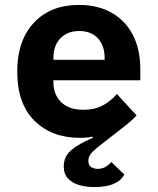

<svg xmlns="http://www.w3.org/2000/svg" viewBox="-20 -548 640 780"><path d="M363 212Q331 212 302.5 204Q274 196 256.5 177.5Q239 159 239 128Q239 87 270.5 61Q302 35 357 12L355 7Q338 12 305 12Q190 12 120 -57.5Q50 -127 50 -257Q50 -383 117.5 -455.5Q185 -528 301 -528Q378 -528 434 -496Q490 -464 520 -405.5Q550 -347 550 -266V-222H197V-213Q197 -164 228.5 -133Q260 -102 319 -102Q365 -102 398 -120Q431 -138 455 -166L535 -79Q517 -60 495.5 -42.5Q474 -25 432 7Q397 34 376.5 50.5Q356 67 347.5 79Q339 91 339 105Q339 124 350.5 131Q362 138 377 138Q395 138 408.5 130Q422 122 432 110L485 161Q458 212 363 212ZM405 -305V-313Q405 -363 377.5 -392.5Q350 -422 302 -422Q254 -422 225.5 -392.5Q197 -363 197 -313V-305Z"/></svg>

Font: Lilex Nerd Font
Style: Bold
Weight: 700
Designer: Mike Abbink, Paul van der Laan, Pieter van Rosmalen, Mikhael Khrustik
Foundry: Mikhael Khrustik
Version: Version 2.400; ttfautohint (v1.8.4.7-5d5b);Nerd Fonts 3.3.0